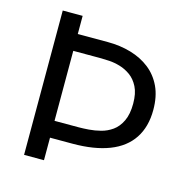

<svg xmlns="http://www.w3.org/2000/svg" viewBox="-99 -754 823 848"><g transform="rotate(15 312.0 -330.0)"><path d="M133 -103V-180H286Q306 -180 332.5 -182Q359 -184 386.5 -191Q414 -198 438 -215Q462 -232 477 -263.5Q492 -295 492 -343Q492 -390 477 -419.5Q462 -449 439 -465.5Q416 -482 390.5 -489.5Q365 -497 341.5 -498.5Q318 -500 304 -500H133V-577H313Q370 -577 419.5 -562.5Q469 -548 506 -519Q543 -490 564 -445.5Q585 -401 585 -339Q585 -262 550 -209Q515 -156 446.5 -129.5Q378 -103 279 -103ZM85 0V-660H176V0Z"/></g></svg>

Font: Bricolage Grotesque 17pt
Style: Regular
Weight: 400
Version: Version 1.001;gftools[0.9.33.dev8+g029e19f]